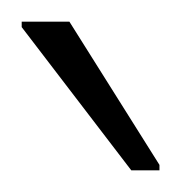

<svg xmlns="http://www.w3.org/2000/svg" viewBox="-20 -756 167 177"><path d="M101 -599 0 -731V-736H44L127 -604V-599Z"/></svg>

Font: Saira Semi Condensed Thin
Style: Regular
Weight: 100
Width: 4
Designer: Hector Gatti with collaboration of the Omnibus-Type team
Foundry: Omnibus-Type
Version: Version 1.001; ttfautohint (v1.8)